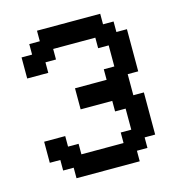

<svg xmlns="http://www.w3.org/2000/svg" viewBox="-105 -790 810 880"><g transform="rotate(-15 300.0 -350.0)"><path d="M50 -100H100V-50H150V0H450V-50H500V-100H550V-300H500V-400H550V-600H500V-650H450V-700H150V-650H100V-600H50V-500H150V-550H200V-600H400V-550H450V-450H400V-400H250V-300H400V-250H450V-150H400V-100H200V-150H150V-200H50Z"/></g></svg>

Font: Matrix Sans Video
Style: Regular
Weight: 400
Designer: Brad Neil
Version: Version 1.100